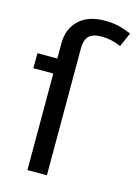

<svg xmlns="http://www.w3.org/2000/svg" viewBox="-115 -813 625 876"><g transform="rotate(15 197.5 -375.0)"><path d="M395 -723 366 -656Q321 -676 274 -676Q232 -676 214 -657.5Q196 -639 196 -600V0H104V-456H10V-527H104V-599Q104 -667 147.5 -708.5Q191 -750 269 -750Q305 -750 333.5 -743.5Q362 -737 395 -723Z"/></g></svg>

Font: Fira Sans
Style: Regular
Weight: 400
Designer: bBox Type GmbH & Carrois Corporate GbR & Edenspiekermann AG
Foundry: bBox Type GmbH & Carrois Corporate GbR & Edenspiekermann AG
Version: Version 4.301